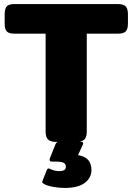

<svg xmlns="http://www.w3.org/2000/svg" viewBox="-20 -700 654 947"><path d="M611 -630V-583Q611 -557 600.5 -545.5Q590 -534 562 -534H408V-50Q408 -28 399.5 -16Q391 -4 371 -1H378Q390 -1 390 7Q390 12 388 15L365 65Q399 71 415 89Q431 107 431 139Q431 177 398 202Q365 227 300 227Q273 227 244 222Q215 217 200 209Q191 204 189 201Q187 198 190 191L211 138Q214 131 219 131Q223 131 229 134Q249 144 272 144Q305 144 305 123Q305 108 293 102.5Q281 97 253 97H236Q228 97 225.5 92.5Q223 88 226 81L253 13Q257 3 265 0H258Q229 0 217 -12Q205 -24 205 -50V-534H51Q23 -534 13 -545.5Q3 -557 3 -583V-630Q3 -656 13 -668Q23 -680 51 -680H562Q590 -680 600.5 -668Q611 -656 611 -630Z"/></svg>

Font: Mitr SemiBold
Style: Regular
Weight: 600
Designer: Thanarat Vachiruckul
Foundry: Cadson Demak
Version: Version 1.003